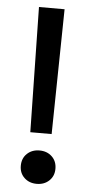

<svg xmlns="http://www.w3.org/2000/svg" viewBox="-52 -731 351 762"><g transform="rotate(5 124.0 -350.0)"><path d="M72 -700H174L166 -202H81ZM55 -66Q55 -96 74.5 -114.5Q94 -133 124 -133Q154 -133 173.5 -114.5Q193 -96 193 -66Q193 -37 173.5 -18.5Q154 0 124 0Q94 0 74.5 -18.5Q55 -37 55 -66Z"/></g></svg>

Font: Niramit Medium
Style: Regular
Weight: 500
Designer: Katatrad Aksorn Co.,Ltd.
Foundry: Cadson Demak Co.,Ltd.
Version: Version 1.000; ttfautohint (v1.6)